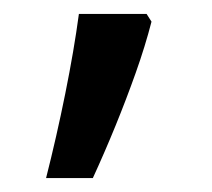

<svg xmlns="http://www.w3.org/2000/svg" viewBox="-20 -136 303 275"><path d="M190 -116 197 -105Q188 -70 174.5 -32Q161 6 145.5 44Q130 82 113 119H46Q61 60 73.5 -2Q86 -64 93 -116Z"/></svg>

Font: lsinhala25
Style: Book
Weight: 400
Designer: Jelle Bosma - Monotype Design Team
Foundry: Monotype Imaging Inc.
Version: Version 2.003